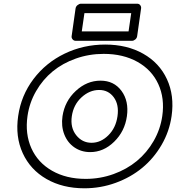

<svg xmlns="http://www.w3.org/2000/svg" viewBox="-20 -971 941 1026"><path d="M77.1 -351.1Q92.8 -460.9 158.7 -548.3Q224.6 -635.7 325.2 -684.3Q425.8 -732.9 542 -732.9Q658.2 -732.9 744.9 -684.1Q831.5 -635.3 872.1 -547.9Q912.6 -460.4 897 -351.1Q885.3 -268.6 843.5 -196.8Q801.8 -125 740.2 -74.2Q678.7 -23.4 598.4 5.9Q518.1 35.2 431.2 35.2Q314.9 35.2 228.5 -14.4Q142.1 -64 101.6 -152.3Q61 -240.7 77.1 -351.1ZM127 -351.1Q113.3 -255.4 147.7 -178.7Q182.1 -102.1 258.1 -58.6Q334 -15.1 438 -15.1Q515.6 -15.1 586.7 -40.8Q657.7 -66.4 711.4 -110.8Q765.1 -155.3 801 -217.5Q836.9 -279.8 847.2 -351.1Q860.8 -445.8 825.9 -521.7Q791 -597.7 714.6 -640.4Q638.2 -683.1 534.2 -683.1Q456.1 -683.1 385.5 -658.2Q314.9 -633.3 261.7 -589.6Q208.5 -545.9 172.9 -484.1Q137.2 -422.4 127 -351.1ZM314 -350.1Q326.2 -430.7 385.3 -485.4Q444.3 -540 517.1 -540Q588.9 -540 629.2 -485.4Q669.4 -430.7 658.2 -350.1Q647 -269.5 590.3 -213.9Q533.7 -158.2 461.9 -158.2Q414.6 -158.2 377.7 -183.3Q340.8 -208.5 323.5 -252.9Q306.2 -297.4 314 -350.1ZM362.8 -777.8 383.8 -925.8Q385.3 -936.5 394.5 -943.8Q403.8 -951.2 413.1 -951.2H712.9Q723.6 -951.2 729.5 -943.1Q735.4 -935.1 733.9 -925.8L712.9 -777.8Q711.4 -767.1 702.9 -760Q694.3 -752.9 685.1 -752.9H384.8Q374 -752.9 367.7 -761Q361.3 -769 362.8 -777.8ZM469.2 -208Q518.6 -208 558.8 -247.8Q599.1 -287.6 607.9 -350.1Q616.7 -412.1 587.9 -451.2Q559.1 -490.2 509.8 -490.2Q458.5 -490.2 415.5 -450.7Q372.6 -411.1 363.8 -350.1Q355 -289.1 387.2 -248.5Q419.4 -208 469.2 -208ZM417 -803.2H667L681.2 -900.9H431.2Z"/></svg>

Font: Trueno Black Outline
Style: Italic
Weight: 900
Width: 6
Designer: Julieta Ulanovsky
Foundry: Julieta Ulanovsky
Version: Version 3.001b | FøM Fix